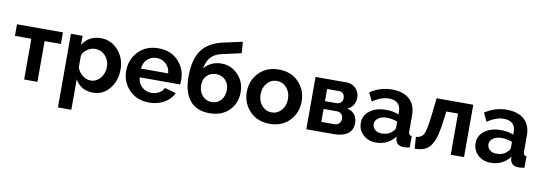

<svg xmlns="http://www.w3.org/2000/svg" viewBox="-66 -1210 5357 1893"><g transform="rotate(10 2612.0 -264.0)"><path d="M314 -408V0H181V-408H17V-524H477V-408Z M871 10Q749 10 691 -92V213H557V-524H674V-434Q737 -533 855 -533Q960 -533 1030 -454Q1100 -375 1100 -263Q1100 -147 1035 -68.5Q970 10 871 10ZM826 -104Q885 -104 924 -151.5Q963 -199 963 -263Q963 -329 921.5 -374Q880 -419 818 -419Q779 -419 741.5 -394Q704 -369 691 -331V-208Q709 -163 746.5 -133.5Q784 -104 826 -104Z M1433 10Q1310 10 1233.5 -68.5Q1157 -147 1157 -259Q1157 -374 1233 -453.5Q1309 -533 1434 -533Q1558 -533 1632.5 -454Q1707 -375 1707 -264Q1707 -236 1704 -219H1299Q1304 -159 1344 -123.5Q1384 -88 1438 -88Q1479 -88 1514.5 -107.5Q1550 -127 1562 -159L1677 -127Q1648 -65 1583 -27.5Q1518 10 1433 10ZM1297 -306H1569Q1564 -364 1525.5 -400Q1487 -436 1432 -436Q1377 -436 1339 -400Q1301 -364 1297 -306Z M2249 -628 2048 -583Q1985 -568 1948.5 -528Q1912 -488 1899 -414Q1964 -493 2073 -493Q2169 -493 2237 -421.5Q2305 -350 2305 -247Q2305 -135 2232 -62.5Q2159 10 2036 10Q1907 10 1839.5 -72Q1772 -154 1772 -310Q1772 -485 1839 -576Q1906 -667 2046 -698L2240 -741ZM1909 -250Q1909 -185 1946 -143.5Q1983 -102 2040 -102Q2096 -102 2131.5 -142Q2167 -182 2167 -246Q2167 -305 2130.5 -343Q2094 -381 2036 -381Q1980 -381 1944.5 -344.5Q1909 -308 1909 -250Z M2364 -261Q2364 -375 2439.5 -454Q2515 -533 2639 -533Q2763 -533 2838 -454Q2913 -375 2913 -261Q2913 -148 2838 -69Q2763 10 2639 10Q2515 10 2439.5 -69.5Q2364 -149 2364 -261ZM2541.5 -374Q2502 -329 2502 -261Q2502 -193 2541.5 -148.5Q2581 -104 2639 -104Q2697 -104 2736.5 -149Q2776 -194 2776 -262Q2776 -330 2736.5 -374.5Q2697 -419 2639 -419Q2581 -419 2541.5 -374Z M3006 -524H3316Q3373 -524 3410 -485.5Q3447 -447 3447 -392Q3447 -355 3427.5 -321Q3408 -287 3370 -272Q3469 -244 3469 -142Q3469 -72 3419.5 -36Q3370 0 3281 0H3006ZM3139 -305H3253Q3281 -305 3298 -321.5Q3315 -338 3315 -367Q3315 -393 3300 -410Q3285 -427 3257 -427H3139ZM3139 -97H3271Q3299 -97 3317 -116Q3335 -135 3335 -162Q3335 -190 3318 -208.5Q3301 -227 3272 -227H3139Z M3703 10Q3626 10 3575 -37.5Q3524 -85 3524 -156Q3524 -231 3586.5 -278Q3649 -325 3747 -325Q3823 -325 3875 -302V-332Q3875 -384 3845 -412Q3815 -440 3758 -440Q3679 -440 3594 -381L3553 -466Q3654 -533 3771 -533Q3884 -533 3946.5 -477Q4009 -421 4009 -317V-154Q4009 -115 4041 -114V0Q4007 7 3982 7Q3910 7 3898 -55L3895 -84Q3823 10 3703 10ZM3741 -88Q3816 -88 3853 -132Q3875 -149 3875 -170V-230Q3822 -250 3769 -250Q3717 -250 3684 -226.5Q3651 -203 3651 -167Q3651 -133 3677 -110.5Q3703 -88 3741 -88Z M4091 4 4083 -114Q4141 -118 4162 -163Q4183 -208 4200 -362L4218 -524H4585V0H4452V-412H4335L4325 -333Q4312 -231 4296 -169Q4280 -107 4252.5 -67.5Q4225 -28 4187.5 -13Q4150 2 4091 4Z M4852 10Q4775 10 4724 -37.5Q4673 -85 4673 -156Q4673 -231 4735.5 -278Q4798 -325 4896 -325Q4972 -325 5024 -302V-332Q5024 -384 4994 -412Q4964 -440 4907 -440Q4828 -440 4743 -381L4702 -466Q4803 -533 4920 -533Q5033 -533 5095.5 -477Q5158 -421 5158 -317V-154Q5158 -115 5190 -114V0Q5156 7 5131 7Q5059 7 5047 -55L5044 -84Q4972 10 4852 10ZM4890 -88Q4965 -88 5002 -132Q5024 -149 5024 -170V-230Q4971 -250 4918 -250Q4866 -250 4833 -226.5Q4800 -203 4800 -167Q4800 -133 4826 -110.5Q4852 -88 4890 -88Z"/></g></svg>

Font: Raleway
Style: Bold
Weight: 700
Designer: Matt McInerney, Pablo Impallari, Rodrigo Fuenzalida
Foundry: Matt McInerney, Pablo Impallari, Rodrigo Fuenzalida
Version: Version 3.000